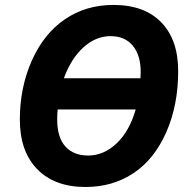

<svg xmlns="http://www.w3.org/2000/svg" viewBox="-20 -745 770 775"><path d="M699.2 -458Q699.2 -319.8 650.9 -210.7Q602.5 -101.6 518.6 -45.9Q434.6 9.8 325.2 9.8Q200.2 9.8 130.1 -62.3Q60.1 -134.3 60.1 -262.2Q60.1 -391.6 108.4 -500.2Q156.7 -608.9 241.7 -667Q326.7 -725.1 438 -725.1Q562.5 -725.1 630.9 -654.8Q699.2 -584.5 699.2 -458ZM335.9 -117.2Q398.9 -117.2 450.7 -166.3Q502.4 -215.3 527.8 -303.2H212.9Q210.9 -289.6 210.9 -262.2Q210.9 -190.4 243.9 -153.8Q276.9 -117.2 335.9 -117.2ZM425.8 -599.1Q367.2 -599.1 317.4 -554.4Q267.6 -509.8 237.8 -429.2H546.9L547.9 -454.1Q547.9 -522 516.1 -560.5Q484.4 -599.1 425.8 -599.1Z"/></svg>

Font: Zoram GWebM
Style: Bold Italic
Weight: 700
Italic angle: -12°
Foundry: Ascender Corporation
Version: Version 1.000